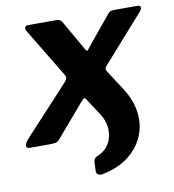

<svg xmlns="http://www.w3.org/2000/svg" viewBox="-100 -600 760 840"><g transform="rotate(-10 279.5 -180.0)"><path d="M287 169Q276 171 268 165.5Q260 160 261 149L263 109Q265 91 282 86Q315 72 332 43.5Q349 15 347.5 -21.5Q346 -58 322 -94L277 -163Q271 -174 266 -172Q261 -170 251 -158L126 -12Q120 -4 109 -2Q98 0 86 0H-4Q-20 0 -20.5 -11Q-21 -22 -1 -44L193 -254Q202 -264 204 -270.5Q206 -277 202 -286L69 -506Q64 -515 66.5 -522.5Q69 -530 83 -530H205Q218 -530 225 -524Q232 -518 235 -510L310 -379Q314 -373 318 -376Q322 -379 327 -387L434 -517Q441 -526 447.5 -528Q454 -530 468 -530H565Q580 -530 580 -521Q580 -512 572 -503L393 -301Q384 -292 382 -286Q380 -280 385 -271L446 -177Q480 -122 486 -66.5Q492 -11 470.5 37.5Q449 86 402.5 121Q356 156 287 169Z"/></g></svg>

Font: Libre Franklin
Style: Bold Italic
Weight: 700
Italic angle: -8°
Designer: Pablo Impallari, Rodrigo Fuenzalida, Nhung Nguyen
Foundry: Impallari Type
Version: Version 3.000